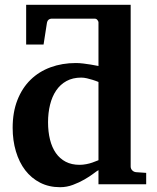

<svg xmlns="http://www.w3.org/2000/svg" viewBox="-20 -760 649 792"><path d="M386.2 -421.9Q374.5 -426.8 361.8 -430.7Q351.1 -434.1 338.6 -437Q326.2 -439.9 314.9 -439.9Q280.3 -439.9 254.4 -425.8Q228.5 -411.6 211.7 -386.7Q194.8 -361.8 186.5 -328.1Q178.2 -294.4 178.2 -255.9Q178.2 -216.3 186.3 -184.1Q194.3 -151.9 210.4 -128.7Q226.6 -105.5 251 -92.8Q275.4 -80.1 308.1 -80.1Q321.8 -80.1 335.7 -82.8Q349.6 -85.4 360.8 -89.4Q374 -93.8 386.2 -99.1ZM386.2 -668.5Q386.2 -671.4 382.1 -677.2Q377.9 -683.1 370.1 -683.1H194.8Q185.5 -683.1 179.9 -678.2Q174.3 -673.3 172.9 -661.1L159.7 -576.2H87.9V-740.2H519V-73.2Q519 -64 525.4 -57.4Q531.7 -50.8 541 -49.8L583 -46.9V0H386.2V-58.1Q380.4 -55.2 365.2 -43.7Q350.1 -32.2 328.6 -19.8Q307.1 -7.3 281.2 2.4Q255.4 12.2 228 12.2Q182.1 12.2 145.8 -6.3Q109.4 -24.9 84.2 -57.6Q59.1 -90.3 45.7 -135.3Q32.2 -180.2 32.2 -232.9Q32.2 -297.4 51.8 -347.2Q71.3 -397 106 -430.9Q140.6 -464.8 188.5 -482.4Q236.3 -500 293 -500Q307.1 -500 323.5 -498Q339.8 -496.1 354 -493.7Q370.1 -491.2 386.2 -487.8Z"/></svg>

Font: Charis SIL Eur
Style: Bold
Weight: 700
Foundry: SIL International
Version: Version 5.000